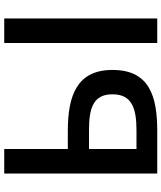

<svg xmlns="http://www.w3.org/2000/svg" viewBox="52 -814 762 906"><g transform="rotate(-90 433.0 -361.0)"><path d="M271 -322C375 -322 441 -303 441 -211C441 -119 374 -98 271 -98H183V-322ZM268 0C432 0 556 -37 556 -211C556 -379 435 -422 268 -422H183V-722H67V0ZM799 0V-722H683V0Z"/></g></svg>

Font: Perun Medium
Style: Regular
Weight: 500
Foundry: Copyright (c) Stefan Peev, Context Ltd, 2016
Version: Version 1.089